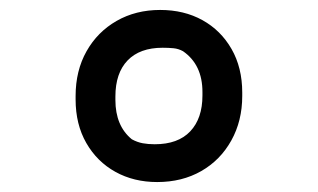

<svg xmlns="http://www.w3.org/2000/svg" viewBox="-20 -730 640 386"><path d="M302 -710Q350 -710 387 -689.5Q424 -669 445.5 -631.5Q467 -594 467 -544V-537Q467 -487 445 -447.5Q423 -408 384.5 -386Q346 -364 296 -364Q249 -364 212 -384.5Q175 -405 153.5 -442.5Q132 -480 132 -530V-537Q132 -588 154 -627Q176 -666 214.5 -688Q253 -710 302 -710ZM291 -440Q338 -440 362.5 -466Q387 -492 387 -538V-545Q387 -600 348 -627Q339 -632 329 -633Q319 -634 307 -634Q261 -634 236.5 -608.5Q212 -583 212 -536V-529Q212 -477 245 -450Q256 -444 267 -442Q278 -440 291 -440Z"/></svg>

Font: Recursive Sn Csl St Med
Style: Regular
Weight: 500
Version: Version 1.079;hotconv 1.0.112;makeotfexe 2.5.65598; ttfautoh